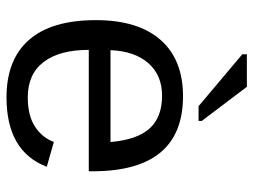

<svg xmlns="http://www.w3.org/2000/svg" viewBox="-115 -661 786 596"><g transform="rotate(90 278.0 -363.0)"><path d="M134.8 -245.6Q134.8 -154.8 172.4 -105.5Q210 -56.2 282.2 -56.2Q339.4 -56.2 373.8 -79.1Q408.2 -102.1 420.4 -137.2L497.6 -115.2Q450.2 9.8 282.2 9.8Q165 9.8 103.8 -60.1Q42.5 -129.9 42.5 -267.6Q42.5 -398.4 103.8 -468.3Q165 -538.1 278.8 -538.1Q511.7 -538.1 511.7 -257.3V-245.6ZM420.9 -313Q413.6 -396.5 378.4 -434.8Q343.3 -473.1 277.3 -473.1Q213.4 -473.1 176 -430.4Q138.7 -387.7 135.7 -313ZM309.6 -586.4 148.4 -722.2V-736.3H249.5L355.5 -596.2V-586.4Z"/></g></svg>

Font: Arial
Style: Regular
Weight: 400
Designer: Steve Matteson
Foundry: Ascender Corporation
Version: Version 2.00.3